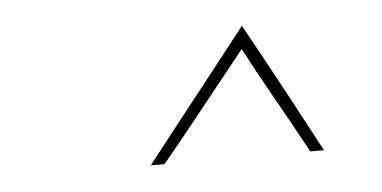

<svg xmlns="http://www.w3.org/2000/svg" viewBox="-29 -703 527 265"><g transform="rotate(-5 235.0 -570.5)"><path d="M392 -480Q379 -504 365 -529Q351 -554 337 -579Q323 -604 310 -629Q290 -604 270 -579Q250 -554 230 -529Q210 -504 190 -480H171Q206 -525 242 -570.5Q278 -616 313 -661Q338 -616 362.5 -570.5Q387 -525 411 -480Z"/></g></svg>

Font: Josefin Sans Thin Thin
Style: Italic
Weight: 250
Italic angle: -7°
Version: Version 2.000